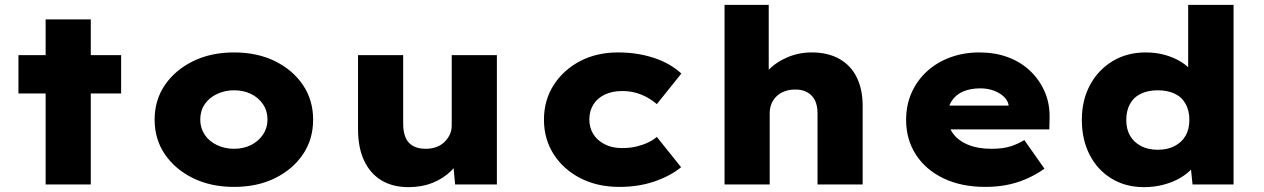

<svg xmlns="http://www.w3.org/2000/svg" viewBox="-20 -760 5208 791"><path d="M168 0V-680H354V0ZM56 -375V-533H479V-375Z M944 10Q849 10 775.5 -26Q702 -62 659.5 -124Q617 -186 617 -267Q617 -348 659.5 -410Q702 -472 775.5 -508Q849 -544 944 -544Q1040 -544 1113 -508Q1186 -472 1228 -410Q1270 -348 1270 -267Q1270 -186 1228 -124Q1186 -62 1113 -26Q1040 10 944 10ZM944 -147Q983 -147 1014 -162.5Q1045 -178 1063.5 -205.5Q1082 -233 1082 -267Q1082 -303 1063.5 -330.5Q1045 -358 1014 -373Q983 -388 944 -388Q906 -388 873.5 -372.5Q841 -357 823 -330Q805 -303 805 -267Q805 -233 823 -205.5Q841 -178 873.5 -162.5Q906 -147 944 -147Z M1663 11Q1598 11 1551.5 -17Q1505 -45 1480 -98.5Q1455 -152 1455 -228V-533H1641V-251Q1641 -216 1651 -193Q1661 -170 1682 -158.5Q1703 -147 1734 -147Q1756 -147 1775.5 -153.5Q1795 -160 1809.5 -173.5Q1824 -187 1832.5 -204.5Q1841 -222 1841 -244V-533H2027V0H1855L1845 -108L1880 -120Q1869 -86 1838 -55.5Q1807 -25 1762.5 -7Q1718 11 1663 11Z M2532 10Q2441 10 2371 -26Q2301 -62 2261 -124.5Q2221 -187 2221 -267Q2221 -347 2261 -409.5Q2301 -472 2369.5 -508Q2438 -544 2526 -544Q2606 -544 2674 -521.5Q2742 -499 2787 -457L2686 -331Q2669 -346 2646.5 -358.5Q2624 -371 2598.5 -378Q2573 -385 2543 -385Q2502 -385 2471 -370Q2440 -355 2424 -328.5Q2408 -302 2408 -268Q2408 -234 2424 -208Q2440 -182 2470.5 -166Q2501 -150 2542 -150Q2576 -150 2602.5 -156.5Q2629 -163 2650 -173Q2671 -183 2686 -196L2786 -71Q2740 -34 2675 -12Q2610 10 2532 10Z M2965 0V-740H3147V-409L3102 -394Q3112 -436 3144.5 -470Q3177 -504 3224 -524Q3271 -544 3324 -544Q3392 -544 3439.5 -516.5Q3487 -489 3510.5 -439.5Q3534 -390 3534 -324V0H3348V-293Q3348 -326 3337 -347.5Q3326 -369 3304.5 -380.5Q3283 -392 3254 -391Q3232 -391 3213 -384Q3194 -377 3180 -364Q3166 -351 3158.5 -333Q3151 -315 3151 -294V0H3058Q3019 0 2996 0Q2973 0 2965 0Z M4040 10Q3940 10 3866.5 -25.5Q3793 -61 3753 -123.5Q3713 -186 3713 -266Q3713 -328 3736 -379Q3759 -430 3800 -467Q3841 -504 3896 -524Q3951 -544 4015 -544Q4079 -544 4132 -524.5Q4185 -505 4224 -468Q4263 -431 4284.5 -381Q4306 -331 4304 -270L4303 -227H3827L3804 -325H4154L4136 -301V-320Q4135 -342 4118.5 -359Q4102 -376 4076 -386Q4050 -396 4019 -396Q3979 -396 3949 -383.5Q3919 -371 3901.5 -345Q3884 -319 3884 -281Q3884 -241 3905.5 -211Q3927 -181 3967.5 -164Q4008 -147 4065 -147Q4113 -147 4144.5 -157.5Q4176 -168 4200 -183L4283 -65Q4246 -39 4206 -22Q4166 -5 4125 2.5Q4084 10 4040 10Z M4693 11Q4617 11 4559 -24.5Q4501 -60 4469 -122.5Q4437 -185 4437 -266Q4437 -347 4470.5 -409.5Q4504 -472 4563.5 -508Q4623 -544 4700 -544Q4743 -544 4780 -533.5Q4817 -523 4846 -505Q4875 -487 4894 -463Q4913 -439 4918 -413L4875 -401V-740H5062V0H4893L4880 -127L4917 -117Q4913 -91 4893.5 -68.5Q4874 -46 4844 -28Q4814 -10 4775 0.5Q4736 11 4693 11ZM4750 -143Q4790 -143 4819.5 -158.5Q4849 -174 4864.5 -201Q4880 -228 4880 -266Q4880 -304 4864.5 -332Q4849 -360 4819.5 -374Q4790 -388 4750 -388Q4710 -388 4680.5 -374Q4651 -360 4635.5 -332Q4620 -304 4620 -266Q4620 -228 4635.5 -201Q4651 -174 4680.5 -158.5Q4710 -143 4750 -143Z"/></svg>

Font: Lexend Exa ExtraBold
Style: Regular
Weight: 800
Designer: Bonnie Shaver-Troup, Thomas Jockin
Foundry: Lexend
Version: Version 1.007